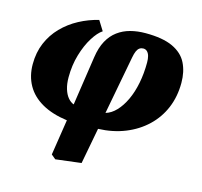

<svg xmlns="http://www.w3.org/2000/svg" viewBox="-109 -659 1064 1010"><g transform="rotate(15 422.5 -154.0)"><path d="M276 230 252 210 282 16Q200 5 144 -27Q88 -59 60 -109Q32 -159 32 -223Q32 -287 54 -339Q76 -391 115 -431Q154 -471 204.5 -498Q255 -525 310 -538L343 -485Q318 -469 292 -427.5Q266 -386 249 -328.5Q232 -271 232 -205Q232 -169 240.5 -141.5Q249 -114 263.5 -97Q278 -80 295 -74L335 -342Q343 -396 363 -432.5Q383 -469 413.5 -491.5Q444 -514 482 -524Q520 -534 564 -534Q658 -534 712.5 -508.5Q767 -483 790 -437Q813 -391 813 -330Q813 -255 787 -193Q761 -131 712.5 -85Q664 -39 598 -12.5Q532 14 452 17L415 213ZM468 -74Q499 -83 525 -110.5Q551 -138 570.5 -179.5Q590 -221 600.5 -274Q611 -327 611 -387Q611 -407 607 -421.5Q603 -436 594.5 -444.5Q586 -453 573 -453Q562 -453 553 -447Q544 -441 538 -427.5Q532 -414 528 -392Z"/></g></svg>

Font: Literata Black
Style: Italic
Weight: 900
Italic angle: -2°
Designer: Latin by Veronika Burian and Jose Scaglione. Greek by Irene Vlachou. Cyrillic by Vera Evstafieva
Foundry: TypeTogether
Version: Version 3.002